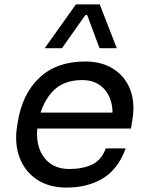

<svg xmlns="http://www.w3.org/2000/svg" viewBox="-20 -830 652 868"><path d="M280 18Q202 18 147.5 -18Q93 -54 69 -116.5Q45 -179 57 -258L60 -276Q80 -405 158 -478.5Q236 -552 365 -552Q440 -552 492.5 -518.5Q545 -485 568 -426.5Q591 -368 579 -292L572 -249H98L109 -321H513L485 -282Q494 -335 480 -377Q466 -419 433.5 -443.5Q401 -468 351 -468Q263 -468 214 -412.5Q165 -357 151 -267Q142 -210 156 -164.5Q170 -119 205 -92.5Q240 -66 294 -66Q353 -66 396 -86Q439 -106 458 -159H548Q515 -67 446.5 -24.5Q378 18 280 18ZM260 -612H182L323 -810H431L508 -612H430L374 -762H366Z"/></svg>

Font: Sora Variable Italic
Style: Regular
Weight: 400
Designer: Jonathan Barnbrook, Julián Moncada
Foundry: Barnbrook Fonts
Version: Version 2.000